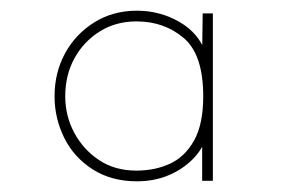

<svg xmlns="http://www.w3.org/2000/svg" viewBox="-20 -741 529 359"><path d="M236 -402Q188 -402 153 -424.5Q118 -447 100 -483.5Q82 -520 82 -561Q82 -605 101.5 -641Q121 -677 156 -699Q191 -721 236 -721Q279 -721 315.5 -700Q352 -679 365 -641L358 -644L359 -716H378V-403H358V-478L365 -484Q359 -462 340 -443Q321 -424 294.5 -413Q268 -402 236 -402ZM235 -422Q270 -422 298 -435Q326 -448 343 -478.5Q360 -509 360 -561Q360 -639 323.5 -670Q287 -701 235 -701Q197 -701 167 -682.5Q137 -664 119.5 -632.5Q102 -601 102 -561Q102 -524 119 -492.5Q136 -461 165.5 -441.5Q195 -422 235 -422Z"/></svg>

Font: Lexend Tera Thin
Style: Regular
Weight: 250
Version: Version 1.007